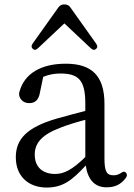

<svg xmlns="http://www.w3.org/2000/svg" viewBox="-20 -821 600 862"><path d="M189 21C262 21 303 -11 365 -78C374 -15 405 20 458 20C494 20 521 9 544 -21C552 -31 551 -40 545 -46C538 -53 531 -50 521 -43C511 -37 502 -34 490 -34C460 -34 449 -49 449 -109V-354C449 -482 391 -535 275 -535C165 -535 90 -491 68 -411C65 -402 65 -396 68 -386C76 -367 92 -358 111 -358C135 -358 154 -369 160 -409L174 -476C198 -486 224 -491 250 -491C331 -491 363 -463 363 -357V-323C321 -312 275 -300 233 -288C100 -249 51 -196 51 -115C51 -26 112 21 189 21ZM127 -602C134 -595 142 -596 151 -605L269 -716L387 -605C396 -596 405 -595 412 -602C419 -609 418 -615 411 -626L295 -789C289 -797 281 -801 271 -801H267C257 -801 249 -797 243 -789L127 -626C120 -616 120 -609 127 -602ZM136 -127C136 -177 166 -216 252 -248C282 -260 321 -272 363 -283V-116C305 -59 267 -40 228 -40C171 -40 136 -71 136 -127Z"/></svg>

Font: 寒蝉锦书宋 Text
Style: Regular
Weight: 400
Designer: 寒蝉锦书宋{Warren} 思源宋体{Ryoko NISHIZUKA 西塚涼子 (kana & ideographs); Frank Grießhammer (Latin, Greek & Cyrillic); Wenlong ZHANG 
Foundry: Adobe & ChillType
Version: Version 2.000;Glyphs 3.1.1 (3135)